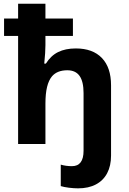

<svg xmlns="http://www.w3.org/2000/svg" viewBox="-20 -780 697 1040"><path d="M309.1 228V111.8Q337.4 120.1 369.6 120.1Q432.6 120.1 432.6 36.6V-275.9Q432.6 -338.4 410.9 -368.9Q389.2 -399.4 344.7 -399.4Q290 -399.4 261.7 -366.7Q243.7 -345.2 234.9 -308.8Q226.1 -272.5 226.1 -218.3V0H78.1V-585.4H2V-679.7H78.1V-759.8H226.1V-679.7H375V-585.4H226.1V-535.6Q226.1 -497.6 219.7 -435.5H228.5Q255.4 -478.5 294.9 -498Q334.5 -517.6 390.6 -517.6Q482.4 -517.6 532 -465.8Q581.5 -414.1 581.5 -317.9V62.5Q581.5 118.2 560.5 158Q539.6 197.8 499.5 219Q459.5 240.2 402.8 240.2Q380.4 240.2 353.3 236.8Q326.2 233.4 309.1 228Z"/></svg>

Font: Viking Open Sans
Style: Bold
Weight: 700
Foundry: Ascender Corporation
Version: Version 2.001